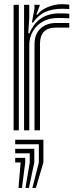

<svg xmlns="http://www.w3.org/2000/svg" viewBox="-20 -623 371 918"><path d="M95.1 0V-600H119.8L120 -540L115.2 -463.9H121Q142.1 -513.2 178 -536.2Q213.8 -559.1 264.2 -559.1Q277.4 -559.1 291.2 -558.5Q305 -558 311.2 -557.3V-535.6Q303.8 -536.2 288.7 -536.7Q273.5 -537.2 259.5 -537.2Q213.7 -537.2 182.6 -518.7Q151.5 -500.2 135.8 -471Q120.1 -441.7 120.1 -409.2V0ZM45.1 0V-600H70.1V0ZM145 0V-411.4Q145 -460.3 173.9 -486.7Q202.8 -513.1 248.2 -513.1Q264.2 -513.1 280.4 -513.1Q296.7 -513.1 311.2 -513.1V-491.1Q296.8 -491.3 279.9 -491.2Q262.9 -491.1 248.2 -491.1Q208.5 -491.1 189.9 -471.4Q171.2 -451.6 171.2 -414V0ZM132.5 -515.1 144.7 -580.7V-600H169.6L169.9 -595.9L153.6 -552.7H158.2Q176.8 -576.2 209.3 -589.5Q241.8 -602.9 275.6 -602.9Q283.5 -602.9 292.9 -602.4Q302.3 -601.9 311.2 -600.8V-579.1Q303.8 -580.1 295.4 -580.6Q287 -581.1 277.4 -581.1Q231.7 -581.1 197.1 -566Q162.5 -550.9 138.4 -515.1ZM134.8 275.5 165.8 153.7V66.7H52.7V45H187.5V153.7L151.4 275.5ZM68.4 275.5 78.8 153.7H52.7V131.9H100.6V153.7L85 275.5ZM101.6 275.5 122.3 153.7V110.2H52.7V88.5H144V153.7L118.2 275.5Z"/></svg>

Font: Big Shoulders Inline Display SC Thin
Style: Regular
Weight: 100
Designer: Patric King
Foundry: XO Type Co
Version: Version 2.002